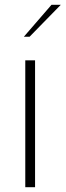

<svg xmlns="http://www.w3.org/2000/svg" viewBox="-20 -785 275 805"><path d="M86 -532H127V0H86ZM196 -765H235L104 -631H80Z"/></svg>

Font: Exo ExtraLight
Style: Regular
Weight: 275
Designer: Natanael Gama
Foundry: Natanael Gama
Version: Version 1.500; ttfautohint (v1.6)